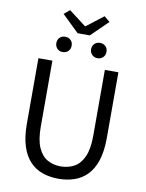

<svg xmlns="http://www.w3.org/2000/svg" viewBox="-112 -1153 945 1244"><g transform="rotate(10 360.5 -531.5)"><path d="M360.8 13.4Q304.7 13.4 256.8 -2.9Q208.8 -19.2 173.2 -56.1Q137.7 -93 117.8 -153.8Q97.9 -214.5 97.9 -302.4V-733.4H189.9V-299.9Q189.9 -212.2 212.7 -161.4Q235.5 -110.5 274.3 -89.3Q313.1 -68 360.8 -68Q409.8 -68 449 -89.3Q488.3 -110.5 511.7 -161.4Q535 -212.2 535 -299.9V-733.4H624.1V-302.4Q624.1 -214.5 604.3 -153.8Q584.6 -93 548.6 -56.1Q512.7 -19.2 464.6 -2.9Q416.5 13.4 360.8 13.4ZM319.9 -936.9 208.7 -1044.5 246.4 -1075.7 357.7 -990.5H362.7L473.3 -1075.7L510.4 -1044.5L400.4 -936.9ZM245.1 -799.8Q223.4 -799.8 209.3 -814Q195.2 -828.2 195.2 -850.3Q195.2 -873.1 209.3 -886.8Q223.4 -900.5 245.1 -900.5Q267.3 -900.5 281.6 -886.8Q295.9 -873.1 295.9 -850.3Q295.9 -828.2 281.6 -814Q267.3 -799.8 245.1 -799.8ZM474.6 -799.8Q453 -799.8 438.4 -814Q423.8 -828.2 423.8 -850.3Q423.8 -873.1 438.4 -886.8Q453 -900.5 474.6 -900.5Q496.3 -900.5 510.7 -886.8Q525.1 -873.1 525.1 -850.3Q525.1 -828.2 510.7 -814Q496.3 -799.8 474.6 -799.8Z"/></g></svg>

Font: Noto Sans HK Thin
Style: Regular
Weight: 100
Designer: Ryoko NISHIZUKA 西塚涼子 (kana, bopomofo & ideographs); Paul D. Hunt (Latin, Greek & Cyrillic); Sandoll Communications 산돌커뮤니
Foundry: Adobe
Version: Version 2.004-H2;hotconv 1.0.118;makeotfexe 2.5.65603